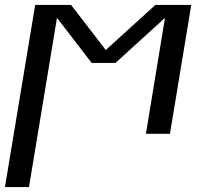

<svg xmlns="http://www.w3.org/2000/svg" viewBox="-27 -540 847 775"><path d="M-7 215 115 -520H260L400 -338L600 -520H745L659 0H562L639 -468L439 -286H343L203 -468L90 215Z"/></svg>

Font: Iosevka Aile Medium Oblique
Style: Regular
Weight: 500
Italic angle: -9°
Designer: Belleve Invis
Foundry: Belleve Invis
Version: Version 31.1.0; ttfautohint (v1.8.4)